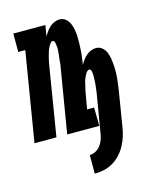

<svg xmlns="http://www.w3.org/2000/svg" viewBox="-128 -607 739 896"><g transform="rotate(-15 241.5 -159.0)"><path d="M218 210V120Q233 120 247.5 112Q262 104 271.5 91Q281 78 286 63Q291 48 293 33L320 -128Q321 -134 322 -140Q323 -146 324 -152Q325 -158 325.5 -164Q326 -170 327 -176.5Q328 -183 328.5 -189Q329 -195 329.5 -201Q330 -207 330 -213Q330 -219 330.5 -225Q331 -231 330.5 -237Q330 -243 329.5 -248.5Q329 -254 326.5 -260Q324 -266 318 -266Q313 -266 308 -261Q303 -256 300 -250.5Q297 -245 294.5 -239.5Q292 -234 289.5 -228Q287 -222 285.5 -216Q284 -210 283 -204.5Q282 -199 280.5 -193Q279 -187 277.5 -181Q276 -175 275 -169.5Q274 -164 273 -158L261 -89H295L296 0H141L191 -301Q192 -307 193 -313Q194 -319 195 -325Q196 -331 196 -337Q196 -343 197 -349Q198 -355 198.5 -361Q199 -367 200 -373.5Q201 -380 201 -386Q201 -392 201.5 -398Q202 -404 201 -409.5Q200 -415 199.5 -421Q199 -427 196.5 -433Q194 -439 188 -439Q182 -439 178 -433.5Q174 -428 170.5 -423Q167 -418 164.5 -412Q162 -406 160 -400.5Q158 -395 156.5 -389Q155 -383 153 -377Q151 -371 150 -365.5Q149 -360 147.5 -354Q146 -348 145 -342Q144 -336 143 -330L89 0H-17L54 -431H20V-520H175L166 -468Q173 -479 180.5 -489.5Q188 -500 198 -509Q208 -518 220.5 -523Q233 -528 245 -528Q262 -528 274.5 -517.5Q287 -507 293 -492.5Q299 -478 302 -462Q305 -446 305.5 -429.5Q306 -413 305.5 -396Q305 -379 304 -362.5Q303 -346 300.5 -329Q298 -312 296 -295Q302 -306 310 -317Q318 -328 328 -336.5Q338 -345 350 -350Q362 -355 374 -355Q392 -355 404.5 -344Q417 -333 423 -318Q429 -303 431.5 -286Q434 -269 435 -252Q436 -235 435.5 -218Q435 -201 433 -183.5Q431 -166 428.5 -148.5Q426 -131 423 -113L399 33Q396 55 389 77Q382 99 371 119.5Q360 140 343.5 158Q327 176 306.5 188Q286 200 263 205Q240 210 218 210Z"/></g></svg>

Font: Iosevka Curly Slab Extrabold
Style: Italic
Weight: 800
Italic angle: -9°
Monospace: yes
Designer: Belleve Invis
Foundry: Belleve Invis
Version: Version 22.1.2; ttfautohint (v1.8.4)